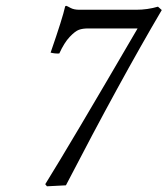

<svg xmlns="http://www.w3.org/2000/svg" viewBox="-20 -634 582 667"><path d="M286.1 -535.2Q267.1 -535.2 254.2 -530.5Q241.2 -525.9 222.2 -505.9Q203.1 -485.8 186 -448.2Q170.9 -447.3 155.8 -451.2Q197.8 -572.3 206.1 -610.8Q207 -613.8 210 -613.8Q213.9 -612.8 225.3 -606.4Q236.8 -600.1 255.9 -600.1H453.1Q492.2 -600.1 528.8 -610.8L542 -599.1Q397 -353 209 9.8L143.1 13.2L137.2 5.9Q223.1 -132.3 458 -535.2Z"/></svg>

Font: Linux Libertine
Style: Italic
Weight: 400
Italic angle: -12°
Designer: Philipp H. Poll
Foundry: Philipp H. Poll
Version: Version 5.1.6 ; ttfautohint (v0.9)